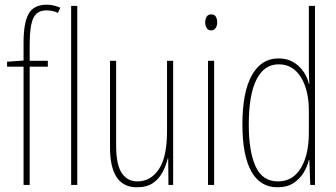

<svg xmlns="http://www.w3.org/2000/svg" viewBox="-20 -785 1427 815"><path d="M183 -502H106V0H80V-502H10V-523L80 -528V-605Q80 -688 101.5 -726.5Q123 -765 178 -765Q196 -765 211 -761Q226 -757 236 -752L226 -730Q215 -736 202 -738.5Q189 -741 177 -741Q137 -741 121.5 -708Q106 -675 106 -598V-527H183Z M308 0H282V-760H308Z M715 -527V0H695L694 -112H692Q685 -83 670.5 -55Q656 -27 630 -8.5Q604 10 561 10Q447 10 447 -159V-527H473V-167Q473 -87 496.5 -51Q520 -15 563 -15Q620 -15 654.5 -67Q689 -119 689 -228V-527Z M877 -724Q891 -724 896.5 -713.5Q902 -703 902 -691Q902 -675 895 -665.5Q888 -656 876 -656Q863 -656 857 -666.5Q851 -677 851 -690Q851 -702 856.5 -713Q862 -724 877 -724ZM889 -527V0H863V-527Z M1158 10Q1084 10 1046.5 -58Q1009 -126 1009 -256Q1009 -394 1049 -465.5Q1089 -537 1162 -537Q1200 -537 1226.5 -520.5Q1253 -504 1269.5 -479Q1286 -454 1291 -429H1293Q1292 -448 1291.5 -464.5Q1291 -481 1291 -497V-760H1317V0H1297L1293 -106H1291Q1285 -79 1269 -52.5Q1253 -26 1226 -8Q1199 10 1158 10ZM1160 -15Q1223 -15 1257 -71.5Q1291 -128 1291 -221V-315Q1291 -403 1257 -457.5Q1223 -512 1163 -512Q1101 -512 1068.5 -447Q1036 -382 1036 -256Q1036 -142 1065 -78.5Q1094 -15 1160 -15Z"/></svg>

Font: Noto Sans Gujarati ExtraCondensed Thin
Style: Regular
Weight: 100
Width: 2
Designer: Jelle Bosma - Monotype Design Team, Universal Thirst
Foundry: Monotype Imaging Inc.
Version: Version 2.106; ttfautohint (v1.8.4.7-5d5b)